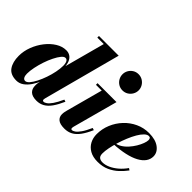

<svg xmlns="http://www.w3.org/2000/svg" viewBox="-88 -1184 1621 1621"><g transform="rotate(45 722.0 -374.0)"><path d="M395 10Q344.5 10 320.8 -12Q297 -34 297 -73.5Q297 -80.5 297.2 -88.2Q297.5 -96 299 -103.5L315 -179L346.5 -261L349 -321.5L459 -730.5H382V-750H617.5L432.5 -54.5Q430.5 -47 430.5 -39.5Q430.5 -34.5 433.5 -30.5Q436.5 -26.5 443.5 -26.5Q456 -26.5 472.5 -38Q489 -49.5 509.8 -79Q530.5 -108.5 555.5 -163.5L574.5 -157Q549 -99.5 522.8 -62.5Q496.5 -25.5 465.2 -7.8Q434 10 395 10ZM154.5 10Q83.5 10 52.5 -34.5Q21.5 -79 21.5 -152.5Q21.5 -210 43 -266.2Q64.5 -322.5 100.5 -368.5Q136.5 -414.5 181.2 -442.2Q226 -470 272.5 -470Q301 -470 321 -456.2Q341 -442.5 351.8 -416.5Q362.5 -390.5 362.5 -353.5Q362.5 -333 356.8 -298.8Q351 -264.5 339.8 -223.5Q328.5 -182.5 311.2 -141.2Q294 -100 271 -65.8Q248 -31.5 218.8 -10.8Q189.5 10 154.5 10ZM210 -40.5Q227 -40.5 245.8 -62.2Q264.5 -84 282.5 -119.2Q300.5 -154.5 315.2 -197Q330 -239.5 338.5 -281.8Q347 -324 347 -359Q347 -377.5 343.2 -391.2Q339.5 -405 332.2 -412.5Q325 -420 314 -420Q297 -420 278.5 -397.2Q260 -374.5 241.8 -337.8Q223.5 -301 209 -257.8Q194.5 -214.5 185.8 -171.8Q177 -129 177 -95.5Q177 -71 185.2 -55.8Q193.5 -40.5 210 -40.5Z M727.5 10Q674.5 10 651.2 -9.8Q628 -29.5 628 -62Q628 -77.5 631 -90.8Q634 -104 636 -112.5L724.5 -440.5H655.5V-460H881.5L772.5 -57.5Q771.5 -53.5 770.8 -49Q770 -44.5 770 -40Q770 -34 772.8 -30.2Q775.5 -26.5 782 -26.5Q794.5 -26.5 811 -38Q827.5 -49.5 848.5 -79Q869.5 -108.5 894 -163.5L913.5 -157Q888.5 -99.5 861.5 -62.5Q834.5 -25.5 802.2 -7.8Q770 10 727.5 10ZM847 -565Q819.5 -565 797.8 -578.5Q776 -592 763.5 -614.2Q751 -636.5 751 -662Q751 -687.5 763.5 -709.5Q776 -731.5 797.8 -745Q819.5 -758.5 847 -758.5Q874.5 -758.5 896.5 -745Q918.5 -731.5 931.2 -709.5Q944 -687.5 944 -662Q944 -636.5 931.2 -614.2Q918.5 -592 896.5 -578.5Q874.5 -565 847 -565Z M1124.5 10Q1067.5 10 1029.8 -11.8Q992 -33.5 973 -69.8Q954 -106 954 -150Q954 -213.5 978 -271Q1002 -328.5 1044.2 -373.5Q1086.5 -418.5 1142 -444.2Q1197.5 -470 1260.5 -470Q1339 -470 1383 -437Q1427 -404 1427 -356.5Q1427 -322 1406.5 -293.2Q1386 -264.5 1346 -242.8Q1306 -221 1246.5 -207.8Q1187 -194.5 1108 -190.5V-205.5Q1140 -207.5 1169 -225Q1198 -242.5 1221.8 -269Q1245.5 -295.5 1263 -324.8Q1280.5 -354 1290.2 -380.5Q1300 -407 1300 -424Q1300 -435.5 1295.2 -443.2Q1290.5 -451 1278 -451Q1259 -451 1238.5 -431.2Q1218 -411.5 1198.5 -377.8Q1179 -344 1162 -303Q1145 -262 1131.8 -219Q1118.5 -176 1111 -137Q1103.5 -98 1103.5 -70Q1103.5 -39.5 1118.2 -27.8Q1133 -16 1157 -16Q1188 -16 1222.5 -31.2Q1257 -46.5 1290 -74.5Q1323 -102.5 1350 -141L1367 -129.5Q1342 -95.5 1308 -63.5Q1274 -31.5 1229 -10.8Q1184 10 1124.5 10Z"/></g></svg>

Font: Bodoni Moda 11pt ExtraBold
Style: Italic
Weight: 800
Italic angle: -13°
Version: Version 2.004